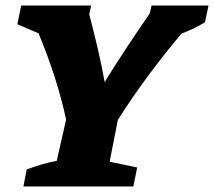

<svg xmlns="http://www.w3.org/2000/svg" viewBox="-20 -677 777 697"><path d="M65 0 77 -62Q104 -72 131 -80Q158 -88 186 -93L220 -243Q203 -322 177.5 -400.5Q152 -479 120 -556L43 -589L57 -657H311L304 -625Q320 -564 334.5 -502Q349 -440 360 -379Q396 -438 438 -501.5Q480 -565 524 -629L530 -657H737L724 -596Q682 -571 639 -555Q574 -478 516 -399.5Q458 -321 408 -242L378 -90L478 -69L464 0Z"/></svg>

Font: Piazzolla SC ExtraBold
Style: Italic
Weight: 800
Italic angle: -11.3°
Designer: Juan Pablo del Peral
Foundry: Huerta Tipografica
Version: Version 1.330